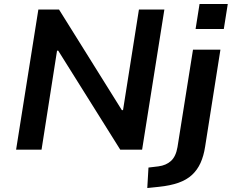

<svg xmlns="http://www.w3.org/2000/svg" viewBox="-20 -753 1166 966"><path d="M61 0 173 -705H277L593 -199H599L679 -705H807L695 0H585L273 -498H267L189 0ZM964 -607 984 -733H1126L1106 -607ZM721 193 727 90 777 84Q816 79 840.5 56.5Q865 34 873 -13L951 -503H1089L1012 -15Q1005 31 989 66.5Q973 102 946 127Q919 152 878 166.5Q837 181 779 187Z"/></svg>

Font: Nunito Sans 6pt
Style: Bold Italic
Weight: 700
Italic angle: -9°
Version: Version 3.101;gftools[0.9.27]